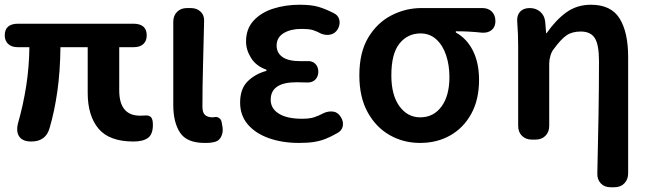

<svg xmlns="http://www.w3.org/2000/svg" viewBox="-24 -589 2746 810"><path d="M108 8Q72 8 57.5 -12.5Q43 -33 52 -69Q74 -146 86.5 -226Q99 -306 100 -390H50Q25 -390 10.5 -403.5Q-4 -417 -4 -440Q-4 -489 53 -489H538Q595 -489 595 -440Q595 -416 580.5 -403Q566 -390 541 -390H479V-208Q479 -101 567 -101Q576 -101 583 -101.5Q590 -102 594 -102Q606 -102 613.5 -94Q621 -86 621 -62Q621 -22 600 -7Q579 8 539 8Q437 8 391.5 -46.5Q346 -101 346 -197V-390H231Q230 -289 218 -204Q206 -119 185 -48Q169 8 108 8Z M840 14Q764 14 735.5 -29.5Q707 -73 707 -146V-497Q707 -523 723 -539Q739 -555 765 -555H781Q807 -555 823 -539Q839 -523 837 -497Q835 -402 832.5 -313Q830 -224 830 -139Q830 -114 841 -104Q852 -94 873 -94L881 -95Q892 -97 900.5 -91Q909 -85 911 -74L915 -51Q918 -29 908 -10.5Q898 8 876 11Q872 12 864.5 13Q857 14 840 14Z M1237 14Q1167 14 1110.5 -6Q1054 -26 1021.5 -64Q989 -102 989 -156Q989 -214 1020.5 -245.5Q1052 -277 1100 -290V-295Q1057 -310 1035.5 -344Q1014 -378 1014 -414Q1014 -467 1045.5 -501.5Q1077 -536 1128.5 -552.5Q1180 -569 1240 -569Q1290 -569 1320 -560Q1350 -551 1383 -534Q1403 -525 1407.5 -505.5Q1412 -486 1401 -466Q1390 -448 1371.5 -443.5Q1353 -439 1333 -446Q1312 -457 1296.5 -462Q1281 -467 1246 -467Q1202 -467 1172.5 -449Q1143 -431 1143 -397Q1143 -366 1167.5 -348.5Q1192 -331 1244 -331Q1254 -331 1260 -331Q1266 -331 1271 -331Q1292 -333 1305.5 -320.5Q1319 -308 1319 -285Q1318 -264 1305 -252Q1292 -240 1271 -241Q1264 -241 1251 -241.5Q1238 -242 1227 -242Q1118 -242 1118 -168Q1118 -131 1152.5 -109.5Q1187 -88 1250 -88Q1282 -88 1300.5 -94Q1319 -100 1344 -113Q1364 -121 1383 -118Q1402 -115 1414 -95Q1426 -76 1422 -56.5Q1418 -37 1398 -27Q1372 -12 1349 -3Q1326 6 1300 10Q1274 14 1237 14Z M1748 14Q1678 14 1620 -19Q1562 -52 1527 -115.5Q1492 -179 1492 -271Q1492 -368 1529.5 -430.5Q1567 -493 1627 -524Q1687 -555 1754 -555H2011Q2036 -555 2051 -540Q2066 -525 2066 -500Q2066 -476 2051 -463Q2036 -450 2011 -451Q1993 -453 1979 -454Q1965 -455 1947 -456Q1929 -457 1899 -457V-452Q1946 -426 1971.5 -374.5Q1997 -323 1997 -252Q1997 -169 1964.5 -109.5Q1932 -50 1876 -18Q1820 14 1748 14ZM1749 -94Q1805 -94 1838.5 -139.5Q1872 -185 1872 -264Q1872 -314 1858 -356Q1844 -398 1816.5 -423Q1789 -448 1750 -448Q1696 -448 1661.5 -405.5Q1627 -363 1627 -271Q1627 -188 1661 -141Q1695 -94 1749 -94Z M2552 201Q2526 201 2510.5 184.5Q2495 168 2496 142Q2499 19 2501 -102.5Q2503 -224 2503 -331Q2503 -400 2485.5 -428Q2468 -456 2426 -456Q2389 -456 2365.5 -439.5Q2342 -423 2312 -382Q2303 -371 2298 -353.5Q2293 -336 2293 -321V-58Q2293 -32 2277 -16Q2261 0 2235 0H2220Q2194 0 2178 -16Q2162 -32 2162 -58V-393Q2162 -426 2161 -447Q2160 -468 2158 -498Q2156 -524 2170 -539.5Q2184 -555 2211 -555Q2237 -555 2255 -539.5Q2273 -524 2276 -498L2280 -449H2282Q2321 -505 2365.5 -537Q2410 -569 2469 -569Q2554 -569 2590 -511Q2626 -453 2626 -348V142Q2626 168 2610 184.5Q2594 201 2568 201Z"/></svg>

Font: Chiron GoRound TC SB
Style: Regular
Weight: 500
Designer: Ryoko NISHIZUKA 西塚涼子 (kana, bopomofo & ideographs); Paul D. Hunt (Latin, Greek & Cyrillic); Sandoll Communications 산돌커뮤니
Foundry: Adobe
Version: Version 1.000;hotconv 1.1.1;makeotfexe 2.6.0